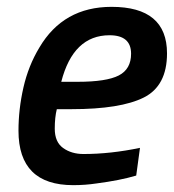

<svg xmlns="http://www.w3.org/2000/svg" viewBox="-20 -530 509 561"><path d="M194 11Q34 11 34 -148Q34 -211 48.5 -274.5Q63 -338 95 -391Q165 -510 306 -510Q468 -510 468 -374Q468 -279 400 -245Q332 -211 189 -211H146Q140 -187 140 -154Q140 -115 164.5 -97.5Q189 -80 224 -80Q303 -80 389 -98L378 -17Q331 -3 262 6Q229 11 194 11ZM207 -291Q291 -291 327 -309.5Q363 -328 363 -373Q363 -427 300 -427Q194 -427 159 -291Z"/></svg>

Font: Storia Sans SemiBold
Style: Italic
Weight: 600
Italic angle: -13°
Designer: Campivisivi
Foundry: Accademia di Belle Arti di Urbino and students of MA course of Visual design
Version: Version 60.001;May 25, 2020;FontCreator 12.0.0.2522 64-bit